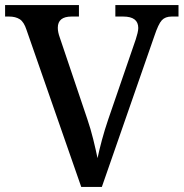

<svg xmlns="http://www.w3.org/2000/svg" viewBox="-20 -734 721 754"><path d="M84 -617Q74 -648 57.5 -658.5Q41 -669 16 -669H0V-714H290V-669H261Q207 -669 207 -625Q207 -616 209 -606.5Q211 -597 215 -586L323 -266Q336 -228 346 -187.5Q356 -147 363 -113Q370 -146 380.5 -185Q391 -224 405 -265L513 -579Q517 -591 520 -603.5Q523 -616 523 -624Q523 -669 464 -669H433V-714H681V-669H654Q629 -669 615.5 -654.5Q602 -640 586 -592L380 0H299Z"/></svg>

Font: Noto Serif Bengali Medium
Style: Regular
Weight: 500
Designer: Juan Bruce, Universal Thirst, Indian Type Foundry and the Monotype Design Team.
Foundry: Monotype Imaging Inc.
Version: Version 2.003; ttfautohint (v1.8.4.7-5d5b)